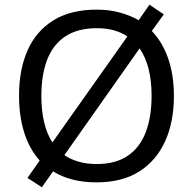

<svg xmlns="http://www.w3.org/2000/svg" viewBox="-20 -766 821 817"><path d="M720 -358Q720 -247 682.5 -164.5Q645 -82 572 -36Q499 10 391 10Q335 10 288.5 -2Q242 -14 206 -37L158 31L97 -9L149 -83Q105 -132 83 -202Q61 -272 61 -359Q61 -469 97 -551Q133 -633 206.5 -679Q280 -725 392 -725Q444 -725 488.5 -713Q533 -701 570 -680L616 -746L677 -705L626 -634Q672 -586 696 -516Q720 -446 720 -358ZM625 -358Q625 -487 574 -560L254 -106Q280 -88 314.5 -78Q349 -68 391 -68Q472 -68 523.5 -103Q575 -138 600 -203Q625 -268 625 -358ZM156 -358Q156 -297 167.5 -247Q179 -197 203 -160L522 -611Q497 -628 464.5 -637Q432 -646 392 -646Q311 -646 258.5 -611.5Q206 -577 181 -512.5Q156 -448 156 -358Z"/></svg>

Font: Noto Sans Canadian Aboriginal
Style: Regular
Weight: 400
Designer: Monotype Design Team, Typotheque's Kevin King
Foundry: Monotype Imaging Inc.
Version: Version 2.002